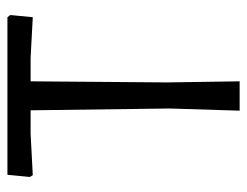

<svg xmlns="http://www.w3.org/2000/svg" viewBox="-96 -586 681 530"><g transform="rotate(-90 245.0 -320.5)"><path d="M463 -571 469 -633 463 -641H28L22 -579L27 -571L141 -577H206L211 -193L205 0H286L283 -200L286 -577H351Z"/></g></svg>

Font: Alegreya Sans SC
Style: Regular
Weight: 400
Designer: Juan Pablo del Peral
Foundry: Huerta Tipografica
Version: Version 1.000;PS 001.000;hotconv 1.0.70;makeotf.lib2.5.58329